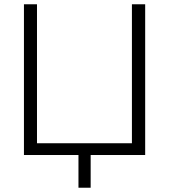

<svg xmlns="http://www.w3.org/2000/svg" viewBox="-20 -725 791 898"><path d="M347 153V0H92V-705H153V-55H597V-705H659V0H404V153Z"/></svg>

Font: Nunito Sans 12pt Light
Style: Regular
Weight: 300
Designer: Vernon Adams
Foundry: Vernon Adams
Version: Version 3.101;gftools[0.9.27]